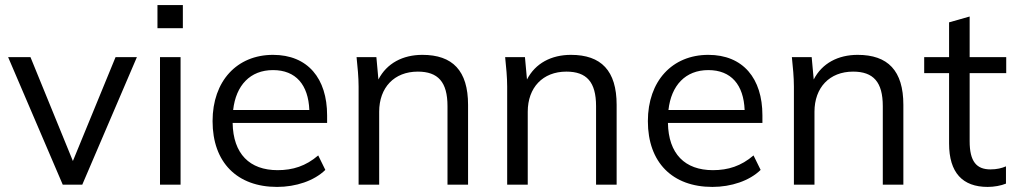

<svg xmlns="http://www.w3.org/2000/svg" viewBox="-20 -727 4002 756"><path d="M227 0H304L519 -502H435L267 -93L100 -502H12Z M610 0H691V-502H610ZM600 -616H700V-707H600Z M1071 9C1145 9 1217 -15 1261 -58L1233 -115C1184 -73 1133 -57 1073 -57C963 -57 898 -121 896 -243H1268V-273C1268 -418 1192 -511 1055 -511C913 -511 817 -408 817 -250C817 -87 914 9 1071 9ZM898 -294C909 -391 965 -451 1055 -451C1145 -451 1194 -393 1198 -294Z M1392 -386V0H1473V-287C1473 -382 1532 -445 1625 -445C1705 -445 1742 -404 1742 -309V0H1823V-314C1823 -449 1762 -511 1643 -511C1566 -511 1503 -478 1470 -414L1462 -502H1384C1388 -463 1392 -423 1392 -386Z M1977 -386V0H2058V-287C2058 -382 2117 -445 2210 -445C2290 -445 2327 -404 2327 -309V0H2408V-314C2408 -449 2347 -511 2228 -511C2151 -511 2088 -478 2055 -414L2047 -502H1969C1973 -463 1977 -423 1977 -386Z M2785 9C2859 9 2931 -15 2975 -58L2947 -115C2898 -73 2847 -57 2787 -57C2677 -57 2612 -121 2610 -243H2982V-273C2982 -418 2906 -511 2769 -511C2627 -511 2531 -408 2531 -250C2531 -87 2628 9 2785 9ZM2612 -294C2623 -391 2679 -451 2769 -451C2859 -451 2908 -393 2912 -294Z M3106 -386V0H3187V-287C3187 -382 3246 -445 3339 -445C3419 -445 3456 -404 3456 -309V0H3537V-314C3537 -449 3476 -511 3357 -511C3280 -511 3217 -478 3184 -414L3176 -502H3098C3102 -463 3106 -423 3106 -386Z M3869 9C3894 9 3922 4 3941 -4V-72C3925 -65 3905 -60 3880 -60C3825 -60 3798 -91 3798 -171V-439H3942V-502H3798V-662L3717 -639V-502H3619V-439H3717V-162C3717 -47 3770 9 3869 9Z"/></svg>

Font: Poppy and Pepper
Style: Regular
Weight: 400
Designer: Thy Ha
Foundry: Thy Ha
Version: Version 0.001;Glyphs 3.2 (3227)